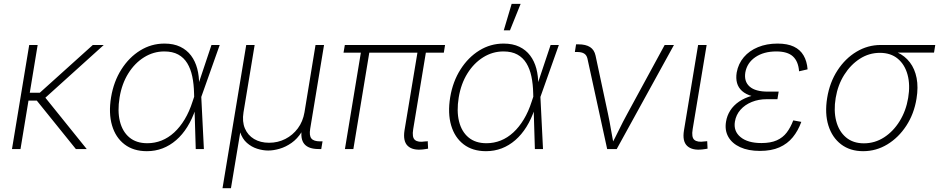

<svg xmlns="http://www.w3.org/2000/svg" viewBox="-20 -777 4896 1001"><path d="M176.3 -542.5 86.9 0H42.5L132.3 -542.5ZM521 -542.5 199.7 -252.4H107.9L114.3 -293.5H187.5L463.9 -542.5ZM375.5 0 168 -257.3 203.6 -283.7 432.1 0Z M745.6 11.2Q675.8 11.2 629.2 -24.4Q582.5 -60.1 564 -123.5Q545.4 -187 559.1 -270Q572.8 -352.1 612.8 -415Q652.8 -478 710.9 -513.9Q769 -549.8 837.4 -549.8Q885.3 -549.8 919.7 -533.2Q954.1 -516.6 976.1 -487.3Q998 -458 1008.3 -418.9Q1018.6 -379.9 1018.1 -334.5H1032.7L1029.3 -272.9L1043 0H1000.5L991.7 -291.5Q990.7 -338.9 982.4 -378.4Q974.1 -418 956.3 -447.3Q938.5 -476.6 909.2 -492.7Q879.9 -508.8 836.4 -508.8Q780.3 -508.8 731.4 -478.5Q682.6 -448.2 648.9 -394.3Q615.2 -340.3 603.5 -269Q591.8 -197.8 605.2 -144Q618.7 -90.3 654.8 -60.3Q690.9 -30.3 748 -30.3Q787.1 -30.3 822.5 -44.4Q857.9 -58.6 888.2 -86.4Q918.5 -114.3 942.9 -154.8Q967.3 -195.3 983.9 -247.6L1082.5 -542.5H1125.5L1028.8 -270L1012.2 -208.5H999.5Q981.9 -156.2 956.5 -115.5Q931.2 -74.7 898.4 -46.4Q865.7 -18.1 827.4 -3.4Q789.1 11.2 745.6 11.2Z M1140.1 204.1 1263.7 -542.5H1307.6L1249.5 -191.4Q1241.7 -143.1 1256.8 -107.4Q1272 -71.8 1304.9 -52.2Q1337.9 -32.7 1382.8 -32.7Q1428.7 -32.7 1467.5 -52.5Q1506.3 -72.3 1532.7 -107.7Q1559.1 -143.1 1567.4 -191.4L1625 -542.5H1669.4L1597.2 -105.5Q1591.3 -69.8 1603.5 -54.9Q1615.7 -40 1648.9 -40H1661.6L1654.8 0H1641.1Q1588.9 0 1566.9 -25.9Q1544.9 -51.8 1553.7 -105.5L1565.4 -177.2H1584Q1575.2 -124.5 1552.7 -88.9Q1530.3 -53.2 1500 -32Q1469.7 -10.7 1437.7 -1.5Q1405.8 7.8 1378.4 7.8Q1350.6 7.8 1321 -1.5Q1291.5 -10.7 1267.3 -32Q1243.2 -53.2 1231.7 -88.9Q1220.2 -124.5 1229 -177.2H1247.6L1184.1 204.1Z M2186 2Q2131.8 8.3 2106 -16.1Q2080.1 -40.5 2088.9 -97.2L2160.2 -525.9H2204.1L2134.3 -104Q2127 -61 2143.3 -47.4Q2159.7 -33.7 2195.3 -39.6Q2201.7 -40 2203.6 -40Q2205.6 -40 2210 -41L2211.9 -2Q2207 -1 2200.2 0Q2193.4 1 2186 2ZM1778.3 0 1865.2 -525.9H1909.2L1822.3 0ZM1771 -502.4 1777.8 -542.5H2300.3L2293.9 -502.4Z M2513.7 11.2Q2443.8 11.2 2397.2 -24.4Q2350.6 -60.1 2332 -123.5Q2313.5 -187 2327.1 -270Q2340.8 -352.1 2380.9 -415Q2420.9 -478 2479 -513.9Q2537.1 -549.8 2605.5 -549.8Q2653.3 -549.8 2687.7 -533.2Q2722.2 -516.6 2744.1 -487.3Q2766.1 -458 2776.4 -418.9Q2786.6 -379.9 2786.1 -334.5H2800.8L2797.4 -272.9L2811 0H2768.6L2759.8 -291.5Q2758.8 -338.9 2750.5 -378.4Q2742.2 -418 2724.4 -447.3Q2706.5 -476.6 2677.2 -492.7Q2647.9 -508.8 2604.5 -508.8Q2548.3 -508.8 2499.5 -478.5Q2450.7 -448.2 2417 -394.3Q2383.3 -340.3 2371.6 -269Q2359.9 -197.8 2373.3 -144Q2386.7 -90.3 2422.9 -60.3Q2459 -30.3 2516.1 -30.3Q2555.2 -30.3 2590.6 -44.4Q2626 -58.6 2656.2 -86.4Q2686.5 -114.3 2710.9 -154.8Q2735.4 -195.3 2752 -247.6L2850.6 -542.5H2893.6L2796.9 -270L2780.3 -208.5H2767.6Q2750 -156.2 2724.6 -115.5Q2699.2 -74.7 2666.5 -46.4Q2633.8 -18.1 2595.5 -3.4Q2557.1 11.2 2513.7 11.2ZM2606.4 -618.7 2647.5 -756.8H2694.3L2638.7 -618.7Z M3145.5 0 3042.5 -472.2Q3038.1 -490.2 3025.1 -498Q3012.2 -505.9 2988.8 -505.9H2977.1L2983.4 -545.9H2995.1Q3034.2 -545.9 3056.4 -531.5Q3078.6 -517.1 3085 -486.8L3149.9 -183.1Q3158.7 -142.1 3165.5 -100.8Q3172.4 -59.6 3180.2 -19.5H3166Q3187.5 -59.6 3207.5 -100.8Q3227.5 -142.1 3250 -183.1L3445.3 -542.5H3493.7L3195.3 0Z M3642.6 2Q3588.9 8.3 3562.7 -16.1Q3536.6 -40.5 3545.9 -97.2L3619.6 -542.5H3664.1L3591.3 -104Q3584 -61 3600.3 -47.6Q3616.7 -34.2 3652.3 -39.6Q3658.7 -40 3660.6 -40.3Q3662.6 -40.5 3667 -41L3668.9 -2Q3664.1 -1 3657.2 0Q3650.4 1 3642.6 2Z M3941.9 9.8Q3880.9 9.8 3838.6 -9.8Q3796.4 -29.3 3777.1 -63.5Q3757.8 -97.7 3765.1 -142.1Q3770 -173.8 3787.1 -200.7Q3804.2 -227.5 3832.8 -247.1Q3861.3 -266.6 3900.1 -277.6Q3939 -288.6 3987.8 -288.6H4037.6L4033.2 -259.8H3976.6Q3935.1 -259.8 3899.4 -245.4Q3863.8 -231 3840.6 -204.8Q3817.4 -178.7 3811.5 -143.1Q3803.2 -93.3 3840.8 -62.3Q3878.4 -31.2 3949.7 -31.2Q3998 -31.2 4029.8 -45.4Q4061.5 -59.6 4081.5 -85.9Q4101.6 -112.3 4115.7 -149.4L4157.7 -141.6Q4141.1 -95.7 4113.3 -61.5Q4085.4 -27.3 4043.5 -8.8Q4001.5 9.8 3941.9 9.8ZM3984.4 -266.1Q3935.1 -266.1 3901.6 -275.6Q3868.2 -285.2 3848.6 -302.7Q3829.1 -320.3 3822.5 -344.5Q3815.9 -368.7 3820.8 -398.9Q3829.1 -444.8 3857.9 -478.8Q3886.7 -512.7 3931.9 -531.2Q3977.1 -549.8 4033.7 -549.8Q4085.4 -549.8 4118.7 -533.9Q4151.9 -518.1 4169.4 -488Q4187 -458 4190.4 -415.5L4146 -405.3Q4142.1 -457 4114 -482.9Q4085.9 -508.8 4027.3 -508.8Q3961.4 -508.8 3918 -479Q3874.5 -449.2 3865.7 -398.9Q3858.4 -352.1 3888.2 -325.7Q3918 -299.3 3983.4 -299.3H4039.6L4034.2 -266.1Z M4480 11.2Q4412.1 11.2 4365.2 -24.4Q4318.4 -60.1 4298.8 -122.8Q4279.3 -185.5 4292.5 -266.6Q4305.7 -347.7 4346.2 -409.9Q4386.7 -472.2 4445.3 -507.3Q4503.9 -542.5 4571.3 -542.5H4856L4849.6 -502.9H4625L4567.4 -501.5Q4510.7 -501.5 4462.6 -470.5Q4414.6 -439.5 4381.3 -386.7Q4348.1 -334 4336.9 -266.6Q4325.7 -199.7 4339.6 -146Q4353.5 -92.3 4390.4 -61Q4427.2 -29.8 4483.9 -29.8Q4541 -29.8 4589.1 -60.8Q4637.2 -91.8 4670.4 -145.5Q4703.6 -199.2 4714.8 -266.6Q4726.1 -334 4711.7 -387.2Q4697.3 -440.4 4660.6 -470.9Q4624 -501.5 4567.4 -501.5L4568.4 -522Q4618.7 -522 4658.2 -503.9Q4697.8 -485.8 4723.6 -451.9Q4749.5 -418 4758.8 -370.1Q4768.1 -322.3 4758.3 -262.7Q4745.6 -183.6 4705.1 -121.6Q4664.6 -59.6 4606.2 -24.2Q4547.9 11.2 4480 11.2Z"/></svg>

Font: Inter 16pt ExtraLight
Style: Italic
Weight: 250
Italic angle: -9.3988°
Version: Version 4.001;git-66647c0bb